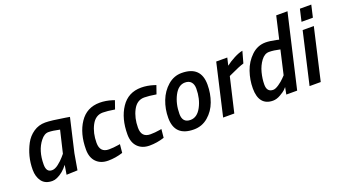

<svg xmlns="http://www.w3.org/2000/svg" viewBox="-59 -1221 3095 1745"><g transform="rotate(-20 1488.5 -348.5)"><path d="M219 11Q150 11 117 -33.5Q84 -78 84 -145.5Q84 -213 99.5 -273Q115 -333 144 -387.5Q173 -442 223.5 -476.5Q274 -511 337 -511Q393 -511 525 -489L567 -482L492 -158L465 -2L358 2Q369 -70 373 -89Q326 -27 266 0Q242 11 219 11ZM443 -404Q375 -419 335 -419Q295 -419 260 -374Q194 -291 194 -156Q194 -119 207.5 -100.5Q221 -82 249.5 -82Q278 -82 312 -108.5Q346 -135 369 -162L392 -189Z M864 -511Q921 -511 982 -492L1003 -485L975 -405Q903 -417 860 -417Q789 -417 751 -344.5Q713 -272 713 -177.5Q713 -83 800 -83Q843 -83 891 -91L909 -94L901 -12Q830 11 758.5 11Q687 11 644.5 -32Q602 -75 602 -153Q602 -307 670 -409Q738 -511 864 -511Z M1265 -511Q1322 -511 1383 -492L1404 -485L1376 -405Q1304 -417 1261 -417Q1190 -417 1152 -344.5Q1114 -272 1114 -177.5Q1114 -83 1201 -83Q1244 -83 1292 -91L1310 -94L1302 -12Q1231 11 1159.5 11Q1088 11 1045.5 -32Q1003 -75 1003 -153Q1003 -307 1071 -409Q1139 -511 1265 -511Z M1655 -510Q1842 -510 1842 -330Q1842 -244 1814 -167.5Q1786 -91 1726.5 -40Q1667 11 1588 11Q1403 11 1403 -167Q1403 -253 1433 -330.5Q1463 -408 1522 -459Q1581 -510 1655 -510ZM1588 -81Q1653 -81 1693.5 -157Q1734 -233 1734 -331Q1734 -372 1714 -395Q1694 -418 1655 -418Q1591 -418 1551 -341Q1511 -264 1511 -166Q1511 -81 1588 -81Z M1873 0 1988 -500H2095L2078 -427Q2112 -454 2160.5 -479.5Q2209 -505 2245 -511L2214 -399Q2169 -386 2085 -346L2059 -334L1981 0Z M2353 11Q2286 11 2251.5 -31Q2217 -73 2217 -156Q2217 -239 2244.5 -318.5Q2272 -398 2331 -454Q2390 -510 2468 -510Q2507 -510 2573 -496L2594 -491L2644 -708H2753L2589 0H2484L2497 -68Q2490 -59 2477 -46Q2464 -33 2426 -11Q2388 11 2353 11ZM2574 -404Q2513 -418 2469 -418Q2425 -418 2391.5 -373Q2358 -328 2342.5 -268.5Q2327 -209 2327 -153Q2327 -81 2388 -81Q2410 -81 2443.5 -104Q2477 -127 2499 -150L2521 -173Z M2709 0 2824 -500H2932L2817 0ZM2840 -574 2867 -691H2977L2950 -574Z"/></g></svg>

Font: Titillium Web
Style: SemiBold Italic
Weight: 600
Italic angle: -13°
Version: Version 1.001;PS 57.000;hotconv 1.0.70;makeotf.lib2.5.55311